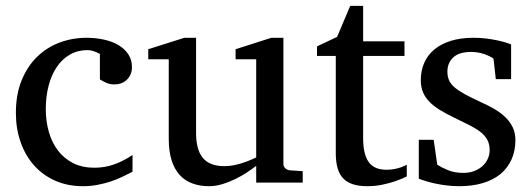

<svg xmlns="http://www.w3.org/2000/svg" viewBox="-20 -623 1812 655"><path d="M432.1 -37.1Q415 -28.3 396.2 -19.3Q377.4 -10.3 356.2 -3.4Q335 3.4 311.8 7.8Q288.6 12.2 263.2 12.2Q210.4 12.2 168.2 -6.6Q126 -25.4 96.2 -58.8Q66.4 -92.3 50.3 -138.2Q34.2 -184.1 34.2 -237.8Q34.2 -300.8 53.7 -348.6Q73.2 -396.5 106.4 -429Q139.6 -461.4 183.3 -477.8Q227.1 -494.1 274.9 -494.1Q307.6 -494.1 336.2 -487.5Q364.7 -481 385.5 -468.3Q406.2 -455.6 418.2 -437Q430.2 -418.5 430.2 -394Q430.2 -379.4 425 -368.4Q419.9 -357.4 411.6 -349.9Q403.3 -342.3 392.8 -338.6Q382.3 -335 371.1 -335Q354.5 -335 342.3 -340.6Q330.1 -346.2 320.8 -352.1V-439Q310.5 -444.8 299.6 -448.5Q288.6 -452.1 278.8 -452.1Q245.6 -452.1 219 -437Q192.4 -421.9 174.1 -395Q155.8 -368.2 146 -331.3Q136.2 -294.4 136.2 -251Q136.2 -209.5 146.7 -172.9Q157.2 -136.2 178 -109.1Q198.7 -82 229.7 -66.4Q260.7 -50.8 301.8 -50.8Q336.9 -50.8 368.4 -61.8Q399.9 -72.8 432.1 -94.2Z M854 0V-57.1Q841.3 -47.4 823 -35.2Q804.7 -22.9 783.4 -12.5Q762.2 -2 739 5.1Q715.8 12.2 693.8 12.2Q661.6 12.2 636 2.7Q610.4 -6.8 592.5 -26.6Q574.7 -46.4 565.2 -76.9Q555.7 -107.4 555.7 -149.9V-420.9H485.8V-455.1L608.9 -494.1H648.9V-168.9Q648.9 -142.6 654.1 -121.6Q659.2 -100.6 670.7 -85.9Q682.1 -71.3 700.7 -63.7Q719.2 -56.2 745.6 -56.2Q760.7 -56.2 776.4 -59.1Q792 -62 806.2 -66.7Q820.3 -71.3 832.8 -76.4Q845.2 -81.5 854 -85.9V-420.9H783.7V-455.1L905.8 -494.1H946.8V-64Q946.8 -54.7 953.4 -48.8Q960 -43 968.8 -42L1012.7 -39.1V0Z M1367.7 -21Q1349.1 -11.7 1327.1 -4.4Q1308.6 2 1284.2 7.1Q1259.8 12.2 1232.9 12.2Q1176.3 12.2 1150.9 -14.2Q1125.5 -40.5 1125.5 -100.1V-432.1H1061.5V-464.8L1129.9 -497.1L1174.8 -603H1218.8V-481.9H1359.9V-432.1H1218.8V-152.8Q1218.8 -123 1223.9 -102.3Q1229 -81.5 1239 -68.6Q1249 -55.7 1263.9 -49.8Q1278.8 -43.9 1298.8 -43.9Q1313.5 -43.9 1325.9 -46.4Q1338.4 -48.8 1347.7 -52.2Q1358.4 -56.2 1367.7 -61Z M1738.3 -145Q1738.3 -108.4 1725.1 -79.1Q1711.9 -49.8 1687.5 -29.5Q1663.1 -9.3 1627.4 1.5Q1591.8 12.2 1547.4 12.2Q1524.4 12.2 1502.7 9.5Q1481 6.8 1462.6 2.7Q1444.3 -1.5 1430.2 -5.9Q1416 -10.3 1408.7 -13.2V-146H1459.5L1471.7 -61Q1486.8 -51.3 1509 -42.2Q1531.2 -33.2 1560.5 -33.2Q1582 -33.2 1598.6 -39.8Q1615.2 -46.4 1626.7 -57.1Q1638.2 -67.9 1644.3 -81.8Q1650.4 -95.7 1650.4 -110.8Q1650.4 -131.8 1642.1 -146.7Q1633.8 -161.6 1618.2 -173.6Q1602.5 -185.5 1579.8 -196.8Q1557.1 -208 1528.3 -222.2Q1501 -235.4 1480 -248.3Q1459 -261.2 1444.6 -276.1Q1430.2 -291 1422.9 -308.8Q1415.5 -326.7 1415.5 -349.1Q1415.5 -382.3 1427.5 -409.2Q1439.5 -436 1462.4 -454.8Q1485.4 -473.6 1518.8 -483.9Q1552.2 -494.1 1595.7 -494.1Q1617.7 -494.1 1637.7 -491.7Q1657.7 -489.3 1674.3 -485.8Q1690.9 -482.4 1703.6 -478.5Q1716.3 -474.6 1723.6 -471.2V-353H1671.4L1663.6 -422.9Q1652.8 -431.2 1631.8 -438.5Q1610.8 -445.8 1587.4 -445.8Q1545.9 -445.8 1526.1 -427Q1506.3 -408.2 1506.3 -378.9Q1506.3 -361.8 1512 -349.1Q1517.6 -336.4 1530.5 -325.2Q1543.5 -314 1564.7 -302.2Q1585.9 -290.5 1617.7 -275.9Q1644 -264.2 1666 -251.5Q1688 -238.8 1704.1 -223.1Q1720.2 -207.5 1729.2 -188.5Q1738.3 -169.4 1738.3 -145Z"/></svg>

Font: Charis SIL APac
Style: Regular
Weight: 400
Foundry: SIL International
Version: Version 5.000